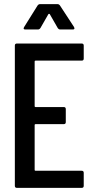

<svg xmlns="http://www.w3.org/2000/svg" viewBox="-20 -911 448 931"><path d="M221 -843Q220 -844 218 -844Q216 -844 215 -843L176 -775Q171 -768 164 -768H103Q90 -768 97 -780L162 -884Q167 -891 174 -891H259Q266 -891 271 -884L339 -780Q341 -776 341 -774Q341 -768 333 -768H272Q265 -768 260 -775ZM386 -627Q386 -617 376 -617H152Q148 -617 148 -613V-396Q148 -392 152 -392H289Q299 -392 299 -382V-319Q299 -309 289 -309H152Q148 -309 148 -305V-87Q148 -83 152 -83H376Q386 -83 386 -73V-10Q386 0 376 0H62Q52 0 52 -10V-690Q52 -700 62 -700H376Q386 -700 386 -690Z"/></svg>

Font: Barlow Condensed Medium
Style: Regular
Weight: 500
Width: 3
Designer: Jeremy Tribby
Foundry: Tribby Type
Version: Version 1.422;hotconv 1.0.109;makeotfexe 2.5.65596